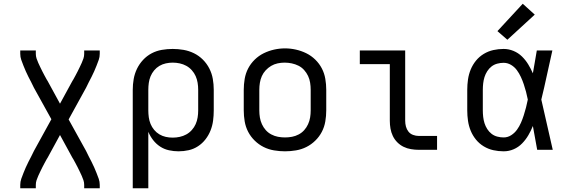

<svg xmlns="http://www.w3.org/2000/svg" viewBox="-20 -799 3040 1024"><path d="M88 205V187Q88 170 93.5 154.5Q99 139 105 124Q111 109 117.5 94Q124 79 131.5 64.5Q139 50 146.5 35.5Q154 21 161 6L254 -163L161 -331Q154 -346 146.5 -360.5Q139 -375 131.5 -389.5Q124 -404 117.5 -419Q111 -434 105 -449Q99 -464 93.5 -479.5Q88 -495 88 -512V-530H171V-512Q171 -499 175 -487Q179 -475 184 -464Q189 -453 194.5 -441.5Q200 -430 205.5 -419Q211 -408 217 -397Q223 -386 229 -375Q230 -373 231.5 -371Q233 -369 234 -367L300 -246L366 -367Q367 -369 368.5 -371Q370 -373 371 -375Q377 -386 383 -397Q389 -408 394.5 -419Q400 -430 405.5 -441.5Q411 -453 416 -464Q421 -475 425 -487Q429 -499 429 -512V-530H512V-512Q512 -495 506.5 -479.5Q501 -464 495 -449Q489 -434 482.5 -419Q476 -404 468.5 -389.5Q461 -375 453.5 -360.5Q446 -346 439 -331L346 -162L439 6Q446 21 453.5 35.5Q461 50 468.5 64.5Q476 79 482.5 94Q489 109 495 124Q501 139 506.5 154.5Q512 170 512 187V205H429V187Q429 174 425 162Q421 150 416 139Q411 128 405.5 116.5Q400 105 394.5 94Q389 83 383 72Q377 61 371 50Q370 48 368.5 46Q367 44 366 42L300 -79L234 42Q233 44 231.5 46Q230 48 229 50Q223 61 217 72Q211 83 205.5 94Q200 105 194.5 116.5Q189 128 184 139Q179 150 175 162Q171 174 171 187V205Z M688 205V-320Q688 -349 693 -377.5Q698 -406 710.5 -432Q723 -458 743 -479.5Q763 -501 788.5 -514.5Q814 -528 843 -533Q872 -538 901 -538Q930 -538 959 -533Q988 -528 1014.5 -515Q1041 -502 1062 -481Q1083 -460 1096.5 -433.5Q1110 -407 1115 -378Q1120 -349 1120 -320V-210Q1120 -183 1116.5 -156Q1113 -129 1103 -103.5Q1093 -78 1076 -56Q1059 -34 1036 -19Q1013 -4 986.5 2Q960 8 932 8Q907 8 881.5 2.5Q856 -3 834.5 -17Q813 -31 797 -51.5Q781 -72 771 -96V205ZM901 -65Q920 -65 938.5 -69Q957 -73 973.5 -82Q990 -91 1003 -105.5Q1016 -120 1023.5 -137Q1031 -154 1034 -172.5Q1037 -191 1037 -210V-320Q1037 -339 1034 -357.5Q1031 -376 1023.5 -393Q1016 -410 1003 -424.5Q990 -439 973.5 -448Q957 -457 938.5 -461Q920 -465 901 -465Q883 -465 864.5 -461Q846 -457 830 -447.5Q814 -438 802 -423.5Q790 -409 783 -392Q776 -375 773.5 -356.5Q771 -338 771 -320V-210Q771 -192 773.5 -173.5Q776 -155 783 -138Q790 -121 802 -106.5Q814 -92 830 -82.5Q846 -73 864 -69Q882 -65 901 -65Z M1500 8Q1471 8 1441.5 3Q1412 -2 1386 -15Q1360 -28 1338.5 -49Q1317 -70 1303.5 -96Q1290 -122 1285 -151.5Q1280 -181 1280 -210V-320Q1280 -349 1285 -378.5Q1290 -408 1303.5 -434Q1317 -460 1338.5 -481Q1360 -502 1386.5 -515Q1413 -528 1442 -534.5Q1471 -541 1500 -541Q1529 -541 1558 -534.5Q1587 -528 1613.5 -515Q1640 -502 1661.5 -481Q1683 -460 1696.5 -434Q1710 -408 1715 -378.5Q1720 -349 1720 -320V-210Q1720 -181 1715 -151.5Q1710 -122 1696.5 -96Q1683 -70 1661.5 -49Q1640 -28 1614 -15Q1588 -2 1558.5 3Q1529 8 1500 8ZM1500 -66Q1519 -66 1537.5 -69.5Q1556 -73 1573 -82Q1590 -91 1602.5 -105Q1615 -119 1623 -136.5Q1631 -154 1634 -172.5Q1637 -191 1637 -210V-320Q1637 -339 1634 -358Q1631 -377 1623 -394Q1615 -411 1602 -425.5Q1589 -440 1572 -448.5Q1555 -457 1536 -461Q1517 -465 1498 -465Q1479 -465 1460.5 -461Q1442 -457 1426 -447.5Q1410 -438 1397 -424Q1384 -410 1376.5 -393Q1369 -376 1366 -357.5Q1363 -339 1363 -320V-210Q1363 -191 1366 -172.5Q1369 -154 1377 -136.5Q1385 -119 1397.5 -105Q1410 -91 1427 -82Q1444 -73 1462.5 -69.5Q1481 -66 1500 -66Z M2213 0Q2193 0 2172 -3.5Q2151 -7 2132.5 -16Q2114 -25 2099 -40Q2084 -55 2075 -74Q2066 -93 2062.5 -113.5Q2059 -134 2059 -155V-457H1899V-530H2141V-155Q2141 -139 2145 -124Q2149 -109 2158.5 -97Q2168 -85 2183 -79.5Q2198 -74 2213 -74H2311V0Z M2666 8Q2638 8 2611 2Q2584 -4 2560 -18.5Q2536 -33 2518.5 -54.5Q2501 -76 2490.5 -101.5Q2480 -127 2476 -154.5Q2472 -182 2472 -210V-320Q2472 -348 2476 -375.5Q2480 -403 2490.5 -428.5Q2501 -454 2518.5 -475.5Q2536 -497 2560 -511.5Q2584 -526 2611 -532Q2638 -538 2666 -538Q2693 -538 2718.5 -527.5Q2744 -517 2763.5 -498Q2783 -479 2797 -456Q2811 -433 2822 -408Q2827 -438 2832.5 -468.5Q2838 -499 2843 -530H2926Q2911 -465 2897 -399Q2883 -333 2867 -268Q2883 -201 2897.5 -134Q2912 -67 2928 0H2845Q2839 -32 2833.5 -63.5Q2828 -95 2822 -127Q2812 -102 2798 -78Q2784 -54 2764.5 -34Q2745 -14 2719.5 -3Q2694 8 2666 8ZM2666 -66Q2688 -66 2706.5 -78Q2725 -90 2737.5 -107.5Q2750 -125 2758.5 -144.5Q2767 -164 2773.5 -184.5Q2780 -205 2785.5 -226Q2791 -247 2795 -268Q2791 -289 2785.5 -309.5Q2780 -330 2773.5 -349.5Q2767 -369 2758 -388.5Q2749 -408 2736.5 -425Q2724 -442 2705.5 -453Q2687 -464 2666 -464Q2649 -464 2632 -459.5Q2615 -455 2601.5 -444.5Q2588 -434 2578.5 -419Q2569 -404 2564 -388Q2559 -372 2557 -354.5Q2555 -337 2555 -320V-210Q2555 -193 2557 -175.5Q2559 -158 2564 -142Q2569 -126 2578.5 -111Q2588 -96 2601.5 -85.5Q2615 -75 2632 -70.5Q2649 -66 2666 -66ZM2686 -587 2633 -633 2768 -779 2832 -721Z"/></svg>

Font: Iosevka Curly Extended
Style: Regular
Weight: 400
Width: 7
Monospace: yes
Designer: Belleve Invis
Foundry: Belleve Invis
Version: Version 11.1.0; ttfautohint (v1.8.3)